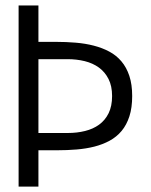

<svg xmlns="http://www.w3.org/2000/svg" viewBox="-20 -690 558 710"><path d="M48.8 0V-669.9H122.1V-535.2H187Q224.6 -535.2 260 -532.2Q295.4 -529.3 326.7 -521.2Q357.9 -513.2 384 -499.3Q410.2 -485.4 429 -463.1Q447.8 -440.9 458.3 -409.4Q468.8 -377.9 468.8 -335Q468.8 -291.5 458.5 -259.8Q448.2 -228 429.7 -205.8Q411.1 -183.6 385.5 -169.7Q359.9 -155.8 329.1 -147.9Q298.3 -140.1 263.2 -137.2Q228 -134.3 190.9 -134.3H122.1V0ZM122.1 -198.2H231Q264.6 -198.2 294.4 -205.6Q324.2 -212.9 346.4 -229Q368.7 -245.1 381.6 -271.2Q394.5 -297.4 394.5 -335Q394.5 -372.1 381.3 -397.9Q368.2 -423.8 345.7 -440.2Q323.2 -456.5 293.2 -463.9Q263.2 -471.2 230 -471.2H122.1Z"/></svg>

Font: SengPathom
Style: Regular
Weight: 400
Designer: John M. Durdin
Foundry: Lao Script for Windows
Version: Version 1.300